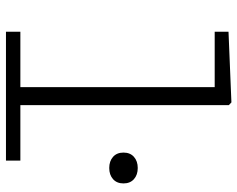

<svg xmlns="http://www.w3.org/2000/svg" viewBox="-98 -718 815 660"><g transform="rotate(90 310.0 -387.5)"><path d="M504 -404Q504 -427 518.8 -440Q533.5 -453 557 -453Q580.5 -453 595.2 -440Q610 -427 610 -404Q610 -381 595.2 -368Q580.5 -355 557 -355Q533.5 -355 518.8 -368Q504 -381 504 -404ZM88.5 -49.5H531.5V0H88.5ZM279 0V-745L301.5 -717.5H88.5V-765L331.5 -775L341 -766V0Z"/></g></svg>

Font: Monaspace Neon Var ExtraLight
Style: Regular
Weight: 200
Designer: Riley Cran and the Lettermatic Team
Version: Version 1.200 (Monaspace Neon Var)